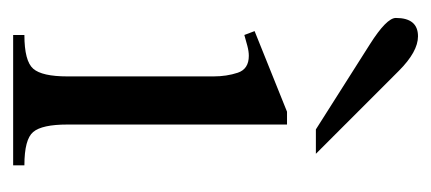

<svg xmlns="http://www.w3.org/2000/svg" viewBox="-202 -454 656 292"><g transform="rotate(90 126.0 -308.0)"><path d="M231.4 0H33.2V-17.1Q72.8 -17.1 84.5 -30.5Q96.2 -43.9 96.2 -82.5V-304.7Q96.2 -324.7 90.6 -341.6Q85 -358.4 64.9 -358.4Q58.1 -358.4 49.8 -356.2Q41.5 -354 33.2 -351.6L27.3 -367.2L149.9 -416.5H169.4V-82.5Q169.4 -43.9 180.7 -30.5Q191.9 -17.1 231.4 -17.1ZM213.9 -460.4H176.8L47.4 -542.5Q7.3 -567.9 7.3 -582Q7.3 -615.7 35.2 -615.7Q58.6 -615.7 87.9 -586.4Z"/></g></svg>

Font: Scheherazade New
Style: Regular
Weight: 400
Designer: SIL International
Foundry: SIL International
Version: Version 4.000